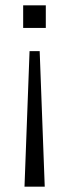

<svg xmlns="http://www.w3.org/2000/svg" viewBox="-20 -521 259 721"><path d="M67 -416V-501H152V-416ZM72 180 91 -329H129L148 180Z"/></svg>

Font: Mulish Light
Style: Regular
Weight: 300
Designer: Vernon Adams
Foundry: Vernon Adams
Version: Version 3.603; ttfautohint (v1.8.3)